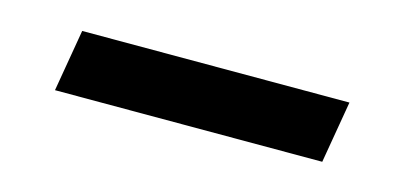

<svg xmlns="http://www.w3.org/2000/svg" viewBox="-27 -472 555 263"><g transform="rotate(15 250.0 -340.0)"><path d="M53 -296 68 -384H447L432 -296Z"/></g></svg>

Font: Iosevka Curly Semibold Oblique
Style: Regular
Weight: 600
Italic angle: -9°
Monospace: yes
Designer: Belleve Invis
Foundry: Belleve Invis
Version: Version 11.1.0; ttfautohint (v1.8.3)